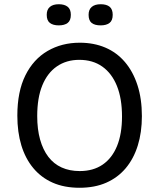

<svg xmlns="http://www.w3.org/2000/svg" viewBox="-20 -875 753 908"><path d="M356 13Q284 13 229.5 -11Q175 -35 137.5 -80Q100 -125 81 -187.5Q62 -250 62 -328Q62 -442 100 -518.5Q138 -595 205 -634Q272 -673 357 -673Q424 -673 478 -650Q532 -627 570.5 -582Q609 -537 630 -472.5Q651 -408 651 -326Q651 -249 631.5 -186.5Q612 -124 574.5 -79.5Q537 -35 482.5 -11Q428 13 356 13ZM357 -66Q421 -66 465.5 -96.5Q510 -127 533.5 -184.5Q557 -242 557 -324Q557 -409 533 -468.5Q509 -528 464 -560Q419 -592 355 -592Q294 -592 249 -561Q204 -530 180 -471Q156 -412 156 -326Q156 -264 169.5 -215.5Q183 -167 208.5 -133.5Q234 -100 271.5 -83Q309 -66 357 -66ZM456 -755Q428 -755 413.5 -766.5Q399 -778 399 -805Q399 -830 414 -842.5Q429 -855 456 -855Q484 -855 498.5 -843Q513 -831 513 -805Q513 -778 498 -766.5Q483 -755 456 -755ZM258 -755Q231 -755 216 -766.5Q201 -778 201 -805Q201 -830 216 -842.5Q231 -855 258 -855Q285 -855 300 -843Q315 -831 315 -805Q315 -778 300 -766.5Q285 -755 258 -755Z"/></svg>

Font: Bricolage Grotesque 96pt ExtraBold
Style: Regular
Weight: 400
Version: Version 1.001;gftools[0.9.33.dev8+g029e19f]